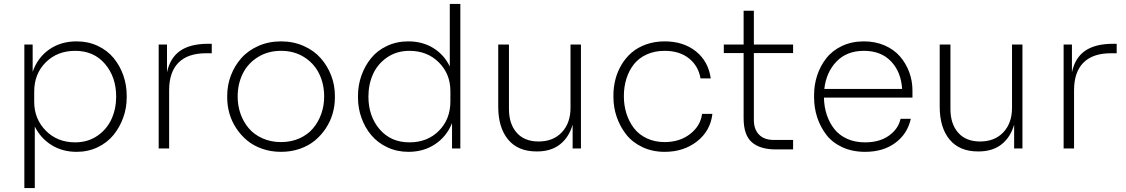

<svg xmlns="http://www.w3.org/2000/svg" viewBox="-20 -750 5687 970"><path d="M155.8 200.2H103V-524.9H145V-387.2Q169.9 -459 228.5 -500Q287.1 -541 367.2 -541Q425.3 -541 473.6 -518.3Q522 -495.6 553.7 -457.3Q585.4 -418.9 602.8 -369.9Q620.1 -320.8 620.1 -267.1V-256.8Q620.1 -205.1 602.8 -156.5Q585.4 -107.9 554 -68.8Q522.5 -29.8 473.9 -6.3Q425.3 17.1 367.2 17.1Q295.4 17.1 240.5 -17.1Q185.5 -51.3 155.8 -110.8ZM359.9 -30.8Q423.3 -30.8 471.4 -63.5Q519.5 -96.2 543.2 -148.2Q566.9 -200.2 566.9 -262.2Q566.9 -360.8 510.5 -427Q454.1 -493.2 359.9 -493.2Q269.5 -493.2 211.2 -435.1Q152.8 -377 152.8 -287.1V-235.8Q152.8 -149.4 211.2 -90.1Q269.5 -30.8 359.9 -30.8Z M834.5 0H781.7V-524.9H823.7V-384.8Q839.4 -458 890.4 -493.4Q941.4 -528.8 1031.7 -528.8H1049.8V-481H1021.5Q928.7 -481 881.6 -433.3Q834.5 -385.7 834.5 -293.9Z M1127.9 -256.8V-267.1Q1127.9 -319.8 1146.5 -368.7Q1165 -417.5 1199 -456.1Q1232.9 -494.6 1285.2 -517.8Q1337.4 -541 1399.9 -541Q1461.9 -541 1514.2 -517.8Q1566.4 -494.6 1600.3 -456.1Q1634.3 -417.5 1653.1 -368.7Q1671.9 -319.8 1671.9 -267.1V-256.8Q1671.9 -215.8 1660.6 -176.5Q1649.4 -137.2 1626.5 -102.3Q1603.5 -67.4 1571.8 -40.8Q1540 -14.2 1495.6 1.5Q1451.2 17.1 1399.9 17.1Q1348.6 17.1 1304.2 1.5Q1259.8 -14.2 1228 -40.8Q1196.3 -67.4 1173.3 -102.3Q1150.4 -137.2 1139.2 -176.5Q1127.9 -215.8 1127.9 -256.8ZM1617.7 -262.2Q1617.7 -325.7 1592.3 -377.7Q1566.9 -429.7 1516.6 -461.4Q1466.3 -493.2 1399.9 -493.2Q1333.5 -493.2 1282.7 -461.4Q1231.9 -429.7 1206.3 -377.7Q1180.7 -325.7 1180.7 -262.2Q1180.7 -215.8 1195.3 -174.6Q1210 -133.3 1237.1 -101.6Q1264.2 -69.8 1306.4 -51Q1348.6 -32.2 1399.9 -32.2Q1451.2 -32.2 1492.9 -51Q1534.7 -69.8 1561.5 -101.6Q1588.4 -133.3 1603 -174.6Q1617.7 -215.8 1617.7 -262.2Z M2043.5 17.1Q1985.8 17.1 1937.3 -5.6Q1888.7 -28.3 1856.4 -66.4Q1824.2 -104.5 1806.4 -153.8Q1788.6 -203.1 1788.6 -256.8V-267.1Q1788.6 -319.3 1805.9 -368.2Q1823.2 -417 1854.5 -455.8Q1885.7 -494.6 1934.8 -517.8Q1983.9 -541 2042.5 -541Q2114.7 -541 2169.4 -507.1Q2224.1 -473.1 2252.4 -414.1V-730H2305.7V0H2263.7V-127.9Q2236.3 -60.1 2178.2 -21.5Q2120.1 17.1 2043.5 17.1ZM2048.3 -30.8Q2139.2 -30.8 2197.3 -89.1Q2255.4 -147.5 2255.4 -237.8V-290Q2255.4 -376.5 2197 -434.8Q2138.7 -493.2 2048.3 -493.2Q1984.9 -493.2 1936.8 -460.7Q1888.7 -428.2 1865 -376.5Q1841.3 -324.7 1841.3 -262.2Q1841.3 -163.1 1897.9 -96.9Q1954.6 -30.8 2048.3 -30.8Z M2693.4 15.1H2690.4Q2596.7 15.1 2546.9 -45.2Q2497.1 -105.5 2497.1 -210.9V-524.9H2551.3V-199.2Q2551.3 -124 2590.3 -79.6Q2629.4 -35.2 2701.2 -35.2Q2774.9 -35.2 2818.6 -81.8Q2862.3 -128.4 2862.3 -205.1V-524.9H2915V0H2873V-120.1Q2854.5 -56.2 2809.1 -20.5Q2763.7 15.1 2693.4 15.1Z M3337.9 17.1Q3275.4 17.1 3224.9 -7.1Q3174.3 -31.2 3143.3 -71Q3112.3 -110.8 3095.7 -159.2Q3079.1 -207.5 3079.1 -258.8V-269Q3079.1 -310.5 3089.4 -349.9Q3099.6 -389.2 3120.6 -424.1Q3141.6 -459 3171.9 -484.9Q3202.1 -510.7 3244.9 -525.9Q3287.6 -541 3337.9 -541Q3432.6 -541 3495.6 -490.7Q3558.6 -440.4 3570.8 -354H3519Q3508.8 -416 3461.2 -454.6Q3413.6 -493.2 3337.9 -493.2Q3287.6 -493.2 3247.6 -475.1Q3207.5 -457 3182.6 -425.5Q3157.7 -394 3144.8 -352.8Q3131.8 -311.5 3131.8 -264.2Q3131.8 -217.3 3145 -175.8Q3158.2 -134.3 3183.1 -102.1Q3208 -69.8 3248 -51Q3288.1 -32.2 3337.9 -32.2Q3414.6 -32.2 3467 -73.5Q3519.5 -114.7 3526.9 -174.8H3579.1Q3569.3 -88.9 3501.7 -35.9Q3434.1 17.1 3337.9 17.1Z M3986.8 4.9H3899.4Q3820.3 4.9 3778.6 -31.2Q3736.8 -67.4 3736.8 -152.8V-481.9H3636.7V-524.9H3736.8V-695.8H3788.6V-524.9H3986.8V-481.9H3788.6V-144Q3788.6 -96.2 3814.9 -69.6Q3841.3 -43 3888.7 -43H3986.8Z M4350.6 17.1Q4286.1 17.1 4235.4 -6.3Q4184.6 -29.8 4154.3 -69.6Q4124 -109.4 4108.4 -157.5Q4092.8 -205.6 4092.8 -258.8V-269Q4092.8 -321.8 4108.6 -369.6Q4124.5 -417.5 4155 -456.3Q4185.5 -495.1 4234.6 -518.1Q4283.7 -541 4344.7 -541Q4402.3 -541 4449.7 -520.3Q4497.1 -499.5 4527.1 -464.6Q4557.1 -429.7 4573.5 -385.5Q4589.8 -341.3 4589.8 -293V-256.8H4142.6Q4143.6 -210 4157 -169.7Q4170.4 -129.4 4195.3 -97.9Q4220.2 -66.4 4260 -48.6Q4299.8 -30.8 4350.6 -30.8Q4423.3 -30.8 4470.9 -64.7Q4518.6 -98.6 4529.8 -149.9H4581.5Q4564.9 -74.2 4503.7 -28.6Q4442.4 17.1 4350.6 17.1ZM4344.7 -493.2Q4258.3 -493.2 4206.3 -439.5Q4154.3 -385.7 4144.5 -300.8H4537.6Q4532.2 -387.2 4481.4 -440.2Q4430.7 -493.2 4344.7 -493.2Z M4923.8 15.1H4920.9Q4827.1 15.1 4777.3 -45.2Q4727.5 -105.5 4727.5 -210.9V-524.9H4781.7V-199.2Q4781.7 -124 4820.8 -79.6Q4859.9 -35.2 4931.6 -35.2Q5005.4 -35.2 5049.1 -81.8Q5092.8 -128.4 5092.8 -205.1V-524.9H5145.5V0H5103.5V-120.1Q5085 -56.2 5039.6 -20.5Q4994.1 15.1 4923.8 15.1Z M5406.2 0H5353.5V-524.9H5395.5V-384.8Q5411.1 -458 5462.2 -493.4Q5513.2 -528.8 5603.5 -528.8H5621.6V-481H5593.3Q5500.5 -481 5453.4 -433.3Q5406.2 -385.7 5406.2 -293.9Z"/></svg>

Font: Sora ExtraLight
Style: Regular
Weight: 200
Designer: Jonathan Barnbrook, Julián Moncada
Foundry: Barnbrook Fonts
Version: Version 2.000